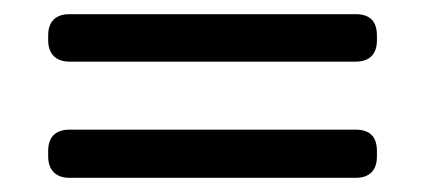

<svg xmlns="http://www.w3.org/2000/svg" viewBox="-20 -358 600 271"><path d="M482 -338H78C59 -338 48 -328 48 -308V-301C48 -282 59 -271 78 -271H482C502 -271 512 -282 512 -301V-308C512 -328 502 -338 482 -338ZM482 -175H78C59 -175 48 -165 48 -145V-137C48 -118 59 -107 78 -107H482C502 -107 512 -118 512 -137V-145C512 -165 502 -175 482 -175Z"/></svg>

Font: Asap
Style: Regular
Weight: 400
Designer: Pablo Cosgaya
Foundry: Pablo Cosgaya
Version: Version 1.007;PS 001.007;hotconv 1.0.70;makeotf.lib2.5.58329